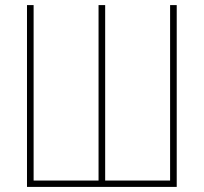

<svg xmlns="http://www.w3.org/2000/svg" viewBox="-20 -734 800 754"><path d="M86 0H674V-714H648V-25H393V-714H367V-25H112V-714H86Z"/></svg>

Font: Noto Sans Condensed Thin
Style: Regular
Weight: 100
Width: 3
Designer: Monotype Design Team
Foundry: Monotype Imaging Inc.
Version: Version 2.013